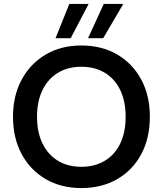

<svg xmlns="http://www.w3.org/2000/svg" viewBox="-20 -943 826 975"><path d="M393 12Q290 12 212 -33.5Q134 -79 90 -160.5Q46 -242 46 -350Q46 -457 90 -538.5Q134 -620 212 -666Q290 -712 393 -712Q497 -712 575.5 -666Q654 -620 697.5 -538.5Q741 -457 741 -350Q741 -242 697.5 -160.5Q654 -79 575.5 -33.5Q497 12 393 12ZM393 -96Q461 -96 512 -126.5Q563 -157 590.5 -214Q618 -271 618 -350Q618 -429 590.5 -486Q563 -543 512 -573.5Q461 -604 393 -604Q325 -604 274.5 -573.5Q224 -543 196 -486Q168 -429 168 -350Q168 -271 196 -214Q224 -157 274.5 -126.5Q325 -96 393 -96ZM427 -749 507 -923H606L504 -749ZM262 -749 332 -923H430L339 -749Z"/></svg>

Font: DM Sans 20pt SemiBold
Style: Regular
Weight: 600
Version: Version 4.004;gftools[0.9.30]